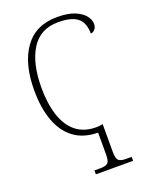

<svg xmlns="http://www.w3.org/2000/svg" viewBox="-174 -816 907 1149"><g transform="rotate(-20 280.0 -242.0)"><path d="M232 240V215H271Q303 215 316.5 203.5Q330 192 330 150V10Q238 9 177.5 -36Q117 -81 87 -163.5Q57 -246 57 -358Q57 -528 127.5 -626Q198 -724 335 -724Q405 -724 447.5 -706Q490 -688 510 -662Q530 -636 530 -610Q530 -588 517.5 -575Q505 -562 492 -562Q492 -601 478.5 -630.5Q465 -660 429.5 -676.5Q394 -693 330 -693Q216 -693 159.5 -603Q103 -513 103 -358Q103 -257 127.5 -181.5Q152 -106 202.5 -65Q253 -24 331 -24Q354 -24 370 -28H373V147Q373 191 386.5 203Q400 215 432 215H469V240Z"/></g></svg>

Font: Noto Serif ExtraLight
Style: Regular
Weight: 200
Designer: Monotype Design Team
Foundry: Monotype Imaging Inc.
Version: Version 2.015; ttfautohint (v1.8.4.7-5d5b)